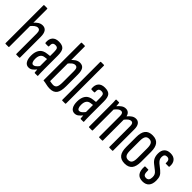

<svg xmlns="http://www.w3.org/2000/svg" viewBox="112 -1536 2396 2396"><g transform="rotate(45 1309.5 -338.5)"><path d="M243 0Q236 0 236 -9V-366Q236 -399 226 -414.5Q216 -430 194 -430Q174 -430 151.5 -413.5Q129 -397 104 -365L99 -419Q128 -455 156.5 -473.5Q185 -492 218 -492Q259 -492 280 -462Q301 -432 301 -370V-9Q301 0 294 0ZM53 0Q46 0 46 -9V-674Q46 -683 53 -683H104Q111 -683 111 -674V-9Q111 0 104 0Z M569 0Q563 0 562 -9Q560 -27 558 -54.5Q556 -82 556 -101L552 -106V-358Q552 -399 542.5 -414.5Q533 -430 504 -430Q476 -430 465 -414.5Q454 -399 457 -364Q457 -355 449 -355H405Q395 -355 394 -367Q389 -426 417.5 -459Q446 -492 505 -492Q566 -492 591.5 -463Q617 -434 617 -360V-120Q617 -80 618 -52Q619 -24 620 -10Q621 0 615 0ZM462 6Q423 6 401.5 -28Q380 -62 380 -123Q380 -191 410 -232.5Q440 -274 508 -281L560 -287V-234L515 -228Q480 -224 462.5 -199Q445 -174 445 -128Q445 -95 455 -76Q465 -57 482 -57Q499 -57 516.5 -70.5Q534 -84 562 -121L565 -63Q535 -26 513 -10Q491 6 462 6Z M838 6Q804 6 774 -1.5Q744 -9 709 -13V-674Q709 -683 716 -683H767Q774 -683 774 -674V-65Q788 -63 803 -60Q818 -57 832 -57Q866 -57 881 -80.5Q896 -104 896 -166V-366Q896 -400 886 -415Q876 -430 854 -430Q832 -430 808.5 -411Q785 -392 762 -359L757 -418Q784 -453 814.5 -472.5Q845 -492 876 -492Q920 -492 940.5 -462.5Q961 -433 961 -370V-163Q961 -71 931.5 -32.5Q902 6 838 6Z M1054 0Q1047 0 1047 -9V-674Q1047 -683 1054 -683H1105Q1112 -683 1112 -674V-9Q1112 0 1105 0Z M1380 0Q1374 0 1373 -9Q1371 -27 1369 -54.5Q1367 -82 1367 -101L1363 -106V-358Q1363 -399 1353.5 -414.5Q1344 -430 1315 -430Q1287 -430 1276 -414.5Q1265 -399 1268 -364Q1268 -355 1260 -355H1216Q1206 -355 1205 -367Q1200 -426 1228.5 -459Q1257 -492 1316 -492Q1377 -492 1402.5 -463Q1428 -434 1428 -360V-120Q1428 -80 1429 -52Q1430 -24 1431 -10Q1432 0 1426 0ZM1273 6Q1234 6 1212.5 -28Q1191 -62 1191 -123Q1191 -191 1221 -232.5Q1251 -274 1319 -281L1371 -287V-234L1326 -228Q1291 -224 1273.5 -199Q1256 -174 1256 -128Q1256 -95 1266 -76Q1276 -57 1293 -57Q1310 -57 1327.5 -70.5Q1345 -84 1373 -121L1376 -63Q1346 -26 1324 -10Q1302 6 1273 6Z M1527 0Q1520 0 1520 -9V-366Q1520 -408 1519.5 -434.5Q1519 -461 1517 -475Q1516 -486 1523 -486H1569Q1574 -486 1575 -477Q1577 -464 1577.5 -452Q1578 -440 1579 -427Q1605 -458 1630.5 -475Q1656 -492 1687 -492Q1714 -492 1733 -476Q1752 -460 1759 -428Q1784 -458 1809.5 -475Q1835 -492 1866 -492Q1902 -492 1922.5 -464Q1943 -436 1943 -383V-9Q1943 0 1936 0H1885Q1878 0 1878 -9V-374Q1878 -403 1869 -416.5Q1860 -430 1841 -430Q1823 -430 1804 -415.5Q1785 -401 1764 -374V-9Q1764 0 1757 0H1706Q1699 0 1699 -9V-374Q1699 -403 1690 -416.5Q1681 -430 1662 -430Q1644 -430 1625 -415.5Q1606 -401 1585 -374V-9Q1585 0 1578 0Z M2158 6Q2091 6 2059 -33.5Q2027 -73 2027 -155V-330Q2027 -413 2059 -452.5Q2091 -492 2158 -492Q2225 -492 2257 -452.5Q2289 -413 2289 -330V-155Q2289 -73 2257 -33.5Q2225 6 2158 6ZM2158 -57Q2193 -57 2208.5 -80Q2224 -103 2224 -156V-328Q2224 -382 2208.5 -406Q2193 -430 2158 -430Q2123 -430 2107.5 -406Q2092 -382 2092 -328V-156Q2092 -103 2108 -80Q2124 -57 2158 -57Z M2473 6Q2412 6 2384 -32Q2356 -70 2361 -143Q2361 -151 2368 -151H2419Q2425 -151 2425 -144Q2424 -96 2434.5 -76Q2445 -56 2475 -56Q2526 -56 2526 -122Q2526 -148 2517.5 -165.5Q2509 -183 2489 -199L2423 -251Q2392 -275 2378 -305.5Q2364 -336 2364 -379Q2364 -433 2392.5 -462.5Q2421 -492 2475 -492Q2531 -492 2559.5 -458Q2588 -424 2582 -365Q2582 -357 2575 -357H2525Q2523 -357 2520.5 -358Q2518 -359 2519 -367Q2521 -397 2510 -414Q2499 -431 2473 -431Q2427 -431 2427 -379Q2427 -354 2436.5 -337Q2446 -320 2465 -303L2530 -251Q2564 -223 2576.5 -196Q2589 -169 2589 -125Q2589 -61 2559.5 -27.5Q2530 6 2473 6Z"/></g></svg>

Font: Sofia Sans Extra Condensed
Style: Regular
Weight: 400
Designer: Botio Nikoltchev, Ani Petrova
Foundry: lettersoup
Version: Version 4.101